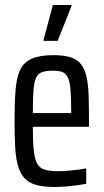

<svg xmlns="http://www.w3.org/2000/svg" viewBox="-20 -738 413 766"><path d="M197 8Q153 8 123.5 -0.5Q94 -9 77 -28Q60 -47 51.5 -77.5Q43 -108 40.5 -152Q38 -196 38 -254Q38 -327 42 -378Q46 -429 60.5 -459.5Q75 -490 107 -504Q139 -518 194 -518Q235 -518 261.5 -509.5Q288 -501 303 -482Q318 -463 325 -432.5Q332 -402 333.5 -358Q335 -314 335 -255V-232H111Q111 -175 114.5 -140Q118 -105 127.5 -86.5Q137 -68 157.5 -61.5Q178 -55 212 -55Q228 -55 247.5 -56.5Q267 -58 287 -60.5Q307 -63 324 -66V-5Q310 -2 288.5 1Q267 4 243.5 6Q220 8 197 8ZM264 -266V-296Q264 -351 261 -383Q258 -415 250 -430.5Q242 -446 228 -451Q214 -456 191 -456Q165 -456 148.5 -450.5Q132 -445 124 -428Q116 -411 113.5 -377Q111 -343 111 -287H284ZM154 -575V-580L191 -718H265V-713L210 -575Z"/></svg>

Font: Saira ExtraCondensed Medium
Style: Regular
Weight: 500
Width: 2
Designer: Hector Gatti with collaboration of the Omnibus-Type team
Foundry: Omnibus-Type
Version: Version 1.101